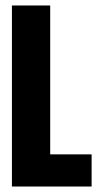

<svg xmlns="http://www.w3.org/2000/svg" viewBox="-20 -680 359 700"><path d="M23.5 0V-660H163V0ZM50.3 0V-117.2H314V0Z"/></svg>

Font: Bricolage Grotesque 96pt ExtraBold Condensed
Style: Regular
Weight: 800
Width: 3
Version: Version 1.001;gftools[0.9.33.dev8+g029e19f]